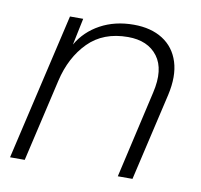

<svg xmlns="http://www.w3.org/2000/svg" viewBox="-63 -577 674 644"><g transform="rotate(10 273.5 -255.0)"><path d="M11 0 127 -500H172L153 -409Q180 -456 229.5 -483Q279 -510 343 -510Q402 -510 442 -484.5Q482 -459 497 -411.5Q512 -364 497 -298L428 0H378L446 -297Q465 -378 432 -422Q399 -466 331 -466Q247 -466 196 -414.5Q145 -363 126 -281L61 0Z"/></g></svg>

Font: Prodigy Sans Light
Style: Italic
Weight: 300
Italic angle: -13°
Designer: Wei Huang
Foundry: Wei Huang
Version: Version 1.003; ttfautohint (v1.8.3)